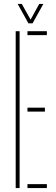

<svg xmlns="http://www.w3.org/2000/svg" viewBox="-20 -959 284 979"><path d="M60 0V-800H80V0ZM120 0V-20H219V0ZM120 -390V-410H209V-390ZM120 -780V-800H219V-780ZM125 -840 70 -939H91L136 -859L180 -939H201L146 -840Z"/></svg>

Font: Big Shoulders Stencil Thin
Style: Regular
Weight: 100
Designer: Patric King
Foundry: XO Type Co
Version: Version 2.001